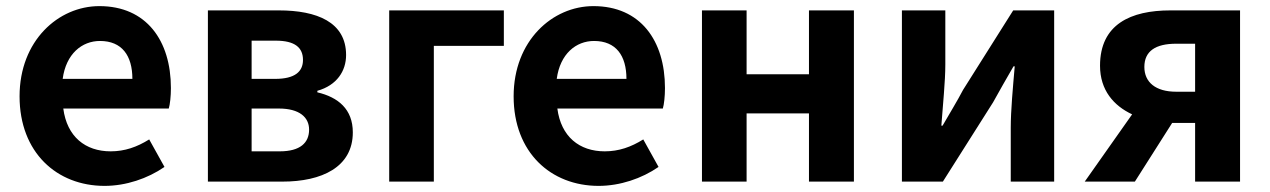

<svg xmlns="http://www.w3.org/2000/svg" viewBox="-20 -594 4154 628"><path d="M322 14C392 14 463 -10 518 -48L468 -138C428 -113 388 -99 342 -99C259 -99 199 -147 187 -239H532C536 -252 539 -279 539 -306C539 -461 459 -574 305 -574C171 -574 44 -461 44 -279C44 -95 166 14 322 14ZM185 -336C196 -418 248 -460 307 -460C379 -460 413 -412 413 -336Z M660 0H904C1032 0 1134 -47 1134 -161C1134 -237 1086 -276 1018 -292V-297C1082 -315 1112 -362 1112 -414C1112 -522 1016 -560 892 -560H660ZM803 -336V-461H882C945 -461 971 -438 971 -398C971 -360 945 -336 880 -336ZM803 -99V-239H892C960 -239 991 -210 991 -170C991 -127 962 -99 895 -99Z M1253 0H1399V-444H1628V-560H1253Z M1938 14C2008 14 2079 -10 2134 -48L2084 -138C2044 -113 2004 -99 1958 -99C1875 -99 1815 -147 1803 -239H2148C2152 -252 2155 -279 2155 -306C2155 -461 2075 -574 1921 -574C1787 -574 1660 -461 1660 -279C1660 -95 1782 14 1938 14ZM1801 -336C1812 -418 1864 -460 1923 -460C1995 -460 2029 -412 2029 -336Z M2276 0H2422V-223H2626V0H2773V-560H2626V-351H2422V-560H2276Z M2930 0H3064L3228 -259C3246 -292 3276 -344 3295 -377H3299C3293 -307 3286 -233 3286 -176V0H3428V-560H3294L3130 -300C3113 -267 3082 -216 3063 -183H3059C3064 -252 3072 -327 3072 -383V-560H2930Z M3889 -294H3827C3760 -294 3723 -325 3723 -375C3723 -427 3760 -451 3827 -451H3889ZM3808 -560C3679 -560 3578 -515 3578 -379C3578 -299 3623 -248 3683 -220L3528 0H3692L3814 -192H3816H3889V0H4036V-560Z"/></svg>

Font: Noto Sans T Chinese Bold
Style: Bold
Weight: 700
Designer: Ryoko NISHIZUKA (kana & ideographs); Paul D. Hunt (Latin, Greek & Cyrillic); Wenlong ZHANG (bopomofo); Sandoll Communica
Foundry: Adobe Systems Incorporated
Version: Version 1.000;PS 1;hotconv 1.0.78;makeotf.lib2.5.61930